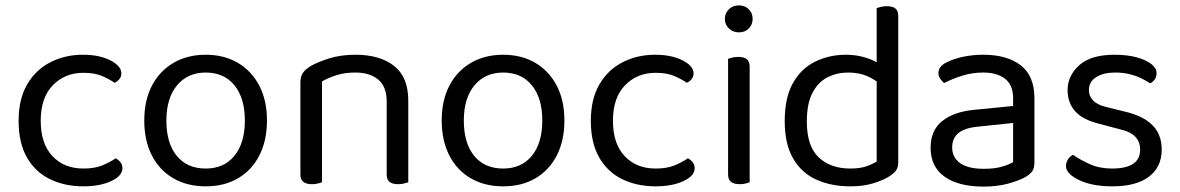

<svg xmlns="http://www.w3.org/2000/svg" viewBox="-20 -678 4374 712"><path d="M289 -408Q221 -408 176 -362Q131 -316 131 -230Q131 -145 174.5 -99Q218 -53 289 -53Q331 -53 359 -64.5Q387 -76 409 -91Q420 -85 427 -76Q434 -67 434 -54Q434 -26 392.5 -6.5Q351 13 289 13Q220 13 165.5 -13.5Q111 -40 80 -94Q49 -148 49 -230Q49 -311 81 -365.5Q113 -420 167.5 -447.5Q222 -475 287 -475Q349 -475 389.5 -454Q430 -433 430 -406Q430 -394 423 -385Q416 -376 405 -371Q383 -386 356.5 -397Q330 -408 289 -408Z M970 -231Q970 -157 942 -102Q914 -47 863 -17Q812 13 743 13Q674 13 622.5 -17Q571 -47 543 -102Q515 -157 515 -231Q515 -306 543.5 -360.5Q572 -415 623.5 -445Q675 -475 743 -475Q811 -475 862 -445Q913 -415 941.5 -360.5Q970 -306 970 -231ZM743 -409Q676 -409 636.5 -361.5Q597 -314 597 -231Q597 -147 635.5 -100Q674 -53 743 -53Q811 -53 849.5 -100.5Q888 -148 888 -231Q888 -314 849.5 -361.5Q811 -409 743 -409Z M1494 -305V-203H1414V-301Q1414 -357 1382.5 -383Q1351 -409 1298 -409Q1258 -409 1227 -399Q1196 -389 1174 -376V-203H1094V-372Q1094 -393 1102.5 -406.5Q1111 -420 1132 -433Q1158 -448 1201 -461.5Q1244 -475 1298 -475Q1389 -475 1441.5 -433.5Q1494 -392 1494 -305ZM1094 -258H1174V-2Q1169 0 1159 2.5Q1149 5 1137 5Q1116 5 1105 -3.5Q1094 -12 1094 -31ZM1414 -258H1494V-2Q1489 0 1478.5 2.5Q1468 5 1457 5Q1435 5 1424.5 -3.5Q1414 -12 1414 -31Z M2073 -231Q2073 -157 2045 -102Q2017 -47 1966 -17Q1915 13 1846 13Q1777 13 1725.5 -17Q1674 -47 1646 -102Q1618 -157 1618 -231Q1618 -306 1646.5 -360.5Q1675 -415 1726.5 -445Q1778 -475 1846 -475Q1914 -475 1965 -445Q2016 -415 2044.5 -360.5Q2073 -306 2073 -231ZM1846 -409Q1779 -409 1739.5 -361.5Q1700 -314 1700 -231Q1700 -147 1738.5 -100Q1777 -53 1846 -53Q1914 -53 1952.5 -100.5Q1991 -148 1991 -231Q1991 -314 1952.5 -361.5Q1914 -409 1846 -409Z M2411 -408Q2343 -408 2298 -362Q2253 -316 2253 -230Q2253 -145 2296.5 -99Q2340 -53 2411 -53Q2453 -53 2481 -64.5Q2509 -76 2531 -91Q2542 -85 2549 -76Q2556 -67 2556 -54Q2556 -26 2514.5 -6.5Q2473 13 2411 13Q2342 13 2287.5 -13.5Q2233 -40 2202 -94Q2171 -148 2171 -230Q2171 -311 2203 -365.5Q2235 -420 2289.5 -447.5Q2344 -475 2409 -475Q2471 -475 2511.5 -454Q2552 -433 2552 -406Q2552 -394 2545 -385Q2538 -376 2527 -371Q2505 -386 2478.5 -397Q2452 -408 2411 -408Z M2668 -608Q2668 -629 2683 -643.5Q2698 -658 2720 -658Q2743 -658 2757 -643.5Q2771 -629 2771 -608Q2771 -587 2757 -572.5Q2743 -558 2720 -558Q2698 -558 2683 -572.5Q2668 -587 2668 -608ZM2680 -264H2760V-2Q2755 0 2745 2.5Q2735 5 2723 5Q2702 5 2691 -3.5Q2680 -12 2680 -31ZM2760 -225H2680V-460Q2685 -462 2695.5 -464.5Q2706 -467 2718 -467Q2739 -467 2749.5 -458.5Q2760 -450 2760 -430Z M3231 -79V-415L3311 -416V-76Q3311 -57 3302.5 -45.5Q3294 -34 3276 -23Q3256 -10 3219 1.5Q3182 13 3134 13Q3062 13 3007 -12Q2952 -37 2921 -90.5Q2890 -144 2890 -229Q2890 -316 2920.5 -370Q2951 -424 3003 -449.5Q3055 -475 3117 -475Q3156 -475 3191 -464Q3226 -453 3246 -437V-363Q3227 -382 3196.5 -395.5Q3166 -409 3125 -409Q3084 -409 3049 -391.5Q3014 -374 2993 -334Q2972 -294 2972 -227Q2972 -136 3016 -94.5Q3060 -53 3133 -53Q3168 -53 3190.5 -60.5Q3213 -68 3231 -79ZM3311 -396 3231 -395V-648Q3236 -650 3246.5 -652.5Q3257 -655 3268 -655Q3290 -655 3300.5 -646.5Q3311 -638 3311 -619Z M3628 -52Q3670 -52 3697.5 -60.5Q3725 -69 3737 -77V-222L3613 -209Q3561 -205 3536 -186Q3511 -167 3511 -131Q3511 -94 3540.5 -73Q3570 -52 3628 -52ZM3627 -475Q3714 -475 3765 -436Q3816 -397 3816 -313V-76Q3816 -54 3807.5 -42.5Q3799 -31 3782 -21Q3758 -8 3718 3Q3678 14 3628 14Q3534 14 3482.5 -23Q3431 -60 3431 -130Q3431 -195 3474.5 -229.5Q3518 -264 3595 -271L3737 -285V-313Q3737 -363 3707 -386Q3677 -409 3626 -409Q3585 -409 3547.5 -397Q3510 -385 3481 -370Q3473 -377 3466.5 -386.5Q3460 -396 3460 -406Q3460 -432 3489 -446Q3516 -460 3551.5 -467.5Q3587 -475 3627 -475Z M4288 -123Q4288 -59 4241 -23Q4194 13 4105 13Q4029 13 3981 -10.5Q3933 -34 3933 -62Q3933 -74 3939.5 -85.5Q3946 -97 3959 -104Q3986 -85 4022 -69Q4058 -53 4104 -53Q4208 -53 4208 -123Q4208 -152 4190.5 -170.5Q4173 -189 4139 -197L4056 -219Q3995 -234 3967 -265.5Q3939 -297 3939 -344Q3939 -397 3982 -436Q4025 -475 4113 -475Q4160 -475 4195 -465.5Q4230 -456 4249.5 -440.5Q4269 -425 4269 -407Q4269 -394 4262.5 -384Q4256 -374 4245 -369Q4233 -377 4214.5 -386.5Q4196 -396 4171 -402.5Q4146 -409 4116 -409Q4072 -409 4045 -392Q4018 -375 4018 -344Q4018 -322 4033.5 -305.5Q4049 -289 4083 -281L4152 -264Q4220 -248 4254 -213.5Q4288 -179 4288 -123Z"/></svg>

Font: Baloo Bhaina 2
Style: Regular
Weight: 400
Designer: Yesha Goshar, Manish Minz, Shuchita Grover and Ek Type
Foundry: Ek Type
Version: Version 1.700